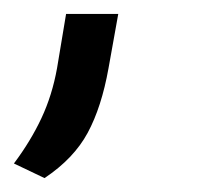

<svg xmlns="http://www.w3.org/2000/svg" viewBox="-35 -104 306 276"><path d="M-15 131Q9 99 24.5 66Q40 33 47 -6L60 -84H135L121 -6Q111 50 91 87Q71 124 29 152Z"/></svg>

Font: Celebes
Style: Italic
Weight: 400
Italic angle: -10°
Designer: Anugrah Pasau
Foundry: Lafontype
Version: Version 1.000; ttfautohint (v1.8.4)